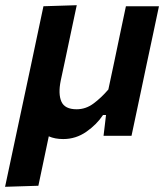

<svg xmlns="http://www.w3.org/2000/svg" viewBox="-44 -522 644 738"><path d="M-24.5 196Q-13 142 -1.8 89.2Q9.5 36.5 22.5 -25L75 -271Q89.5 -339 100.5 -391.8Q111.5 -444.5 123 -498L251 -502Q239.5 -448.5 228.5 -396Q217.5 -343.5 205.5 -287L189.5 -212.5Q179 -161 192 -131.5Q205 -102 250.5 -102Q285.5 -102 315 -123.8Q344.5 -145.5 372.5 -178L395.5 -286Q407.5 -343.5 418 -393.8Q428.5 -444 440 -498H567Q555.5 -443.5 544.5 -391.5Q533.5 -339.5 519 -272L498.5 -174.5Q490.5 -136.5 481 -92Q471.5 -47.5 461.5 0H354Q356.5 -20 358.8 -40Q361 -60 363.5 -80H352Q328 -43.5 287.8 -15.5Q247.5 12.5 199 12.5Q167 12.5 143.5 2Q133 51.5 123.5 97Q114 142.5 103.5 192Z"/></svg>

Font: Commissioner SemiBold
Style: Italic
Weight: 600
Italic angle: -12°
Designer: Kostas Bartsokas
Foundry: Kostas Bartsokas
Version: Version 1.000; ttfautohint (v1.8.3)